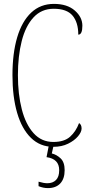

<svg xmlns="http://www.w3.org/2000/svg" viewBox="-20 -744 467 986"><path d="M254 10Q186 10 139 -36Q92 -82 68 -164.5Q44 -247 44 -358Q44 -471 68.5 -553Q93 -635 140.5 -679.5Q188 -724 257 -724Q325 -724 364 -690Q403 -656 403 -612Q403 -566 382 -566Q382 -629 352.5 -664Q323 -699 256 -699Q193 -699 152 -654.5Q111 -610 91.5 -533Q72 -456 72 -358Q72 -260 92 -182.5Q112 -105 152.5 -60Q193 -15 254 -15Q310 -15 340 -42Q370 -69 386 -112Q399 -104 399 -84Q399 -66 380.5 -44Q362 -22 329.5 -6Q297 10 254 10ZM226 222Q202 222 178 212V189Q205 197 223 197Q251 197 267.5 180.5Q284 164 284 130Q284 72 219 63L233 -9H258L246 44Q271 50 291.5 69.5Q312 89 312 130Q312 174 289.5 198Q267 222 226 222Z"/></svg>

Font: Noto Serif Georgian ExtraCondensed Thin
Style: Regular
Weight: 100
Width: 2
Designer: Monotype Design Team, Akaki Razmadze
Foundry: Google LLC
Version: Version 2.003; ttfautohint (v1.8.4.7-5d5b)